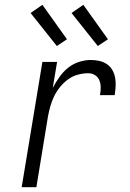

<svg xmlns="http://www.w3.org/2000/svg" viewBox="-20 -777 540 797"><path d="M70 0 156 -520H217L199 -412Q211 -435 226.5 -457Q242 -479 262.5 -495.5Q283 -512 308 -520Q333 -528 357 -528Q376 -528 393 -524Q410 -520 424 -510.5Q438 -501 446.5 -486Q455 -471 458 -454Q461 -437 460 -419Q459 -401 456 -382H395Q398 -398 398 -414Q398 -430 392.5 -443.5Q387 -457 374.5 -465Q362 -473 346 -473Q325 -473 303 -467Q281 -461 262.5 -447.5Q244 -434 229 -415.5Q214 -397 204.5 -377Q195 -357 189 -336Q183 -315 179 -293L131 0ZM386 -586 277 -723 326 -757 428 -614ZM216 -586 107 -723 156 -757 258 -614Z"/></svg>

Font: Iosevka Term Curly Light
Style: Italic
Weight: 300
Italic angle: -9°
Designer: Belleve Invis
Foundry: Belleve Invis
Version: Version 32.3.0